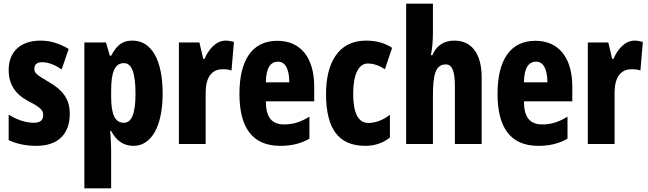

<svg xmlns="http://www.w3.org/2000/svg" viewBox="-20 -780 3510 1040"><path d="M358 -165C358 -249 313 -296 246 -335C176 -376 166 -385 166 -408C166 -431 181 -443 208 -443C245 -443 282 -426 314 -404L352 -515C302 -544 255 -560 200 -560C91 -560 27 -500 27 -401C27 -322 64 -269 132 -233C205 -196 214 -180 214 -157C214 -128 197 -115 163 -115C114 -115 65 -135 27 -159V-21C74 1 124 10 177 10C291 10 358 -50 358 -165Z M698 -560C650 -560 617 -544 582 -478H575L554 -550H437V240H582V28C582 7 580 -26 577 -71H582C611 -15 652 10 703 10C801 10 861 -97 861 -274C861 -454 801 -560 698 -560ZM652 -438C694 -438 714 -384 714 -272C714 -167 694 -115 651 -115C603 -115 582 -159 582 -258V-287C582 -394 603 -438 652 -438Z M1202 -560C1148 -560 1108 -509 1088 -461H1081L1060 -550H949V0H1094V-278C1094 -357 1124 -405 1186 -405C1206 -405 1221 -403 1234 -398L1247 -553C1228 -558 1215 -560 1202 -560Z M1482 -559C1347 -559 1277 -456 1277 -272C1277 -94 1343 10 1498 10C1558 10 1610 -2 1656 -29V-148C1607 -118 1567 -106 1519 -106C1452 -106 1420 -145 1420 -231H1682V-310C1682 -466 1610 -559 1482 -559ZM1486 -446C1524 -446 1547 -408 1547 -334H1420C1421 -415 1447 -446 1486 -446Z M1959 10C2009 10 2055 -5 2092 -35V-158C2054 -129 2014 -114 1975 -114C1921 -114 1893 -167 1893 -272C1893 -378 1923 -436 1972 -436C2004 -436 2034 -425 2065 -405L2104 -521C2064 -547 2019 -560 1962 -560C1811 -560 1746 -436 1746 -272C1746 -79 1816 10 1959 10Z M2325 -605V-760H2180V0H2325V-258C2325 -377 2339 -431 2395 -431C2429 -431 2444 -394 2444 -316V0H2589V-361C2589 -488 2536 -560 2441 -560C2384 -560 2344 -533 2322 -481H2314C2322 -521 2325 -563 2325 -605Z M2880 -559C2745 -559 2675 -456 2675 -272C2675 -94 2741 10 2896 10C2956 10 3008 -2 3054 -29V-148C3005 -118 2965 -106 2917 -106C2850 -106 2818 -145 2818 -231H3080V-310C3080 -466 3008 -559 2880 -559ZM2884 -446C2922 -446 2945 -408 2945 -334H2818C2819 -415 2845 -446 2884 -446Z M3417 -560C3363 -560 3323 -509 3303 -461H3296L3275 -550H3164V0H3309V-278C3309 -357 3339 -405 3401 -405C3421 -405 3436 -403 3449 -398L3462 -553C3443 -558 3430 -560 3417 -560Z"/></svg>

Font: Noto Sans Devanagari ExtraCondensed ExtraBold
Style: Regular
Weight: 800
Width: 2
Designer: Jelle Bosma - Monotype Design Team
Foundry: Monotype Imaging Inc.
Version: Version 2.004